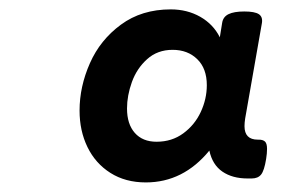

<svg xmlns="http://www.w3.org/2000/svg" viewBox="-20 -610 640 403"><path d="M540.5 -297.4Q540.5 -288.1 538.6 -276.4Q534.7 -252 528.1 -243.7Q521.5 -235.4 508.3 -235.4H499.5Q467.8 -235.4 446.8 -249.8Q425.8 -264.2 419.4 -293.9Q364.7 -227.1 286.1 -227.1Q243.2 -227.1 211.7 -247.1Q180.2 -267.1 163.6 -301.3Q147 -335.4 147 -377.9Q147 -428.2 168.7 -477.3Q190.4 -526.4 233.9 -558.3Q277.3 -590.3 338.4 -590.3Q373 -590.3 400.4 -574.7Q427.7 -559.1 441.4 -531.7L446.3 -562Q448.2 -574.7 459.7 -580.3Q471.2 -585.9 492.7 -585.9Q514.6 -585.9 523.2 -580.3Q531.7 -574.7 529.8 -562L494.6 -361.3Q493.2 -352.5 493.2 -345.2Q493.2 -316.9 521 -316.9H522.9Q532.2 -316.9 536.4 -312.7Q540.5 -308.6 540.5 -297.4ZM414.1 -431.2Q414.1 -466.3 394 -485.8Q374 -505.4 342.3 -505.4Q310.5 -505.4 288.8 -485.8Q267.1 -466.3 256.8 -437.7Q246.6 -409.2 246.6 -382.3Q246.6 -349.6 262.9 -331.1Q279.3 -312.5 308.6 -312.5Q340.8 -312.5 364.7 -330.1Q388.7 -347.7 401.4 -375Q414.1 -402.3 414.1 -431.2Z"/></svg>

Font: Courier Prime
Style: Bold Italic
Weight: 700
Italic angle: -10°
Designer: Alan Dague-Greene
Foundry: Quote-Unquote Apps
Version: Version 3.018